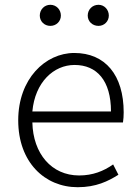

<svg xmlns="http://www.w3.org/2000/svg" viewBox="-20 -768 578 801"><path d="M304 13C381 13 431 -12 474 -39L452 -82C412 -54 367 -36 310 -36C195 -36 118 -127 115 -257H493C495 -270 496 -284 496 -299C496 -455 419 -547 290 -547C169 -547 56 -439 56 -266C56 -91 167 13 304 13ZM115 -303C126 -425 204 -497 291 -497C384 -497 443 -432 443 -303ZM190 -660C215 -660 234 -679 234 -703C234 -728 215 -748 190 -748C165 -748 146 -728 146 -703C146 -679 165 -660 190 -660ZM391 -660C415 -660 434 -679 434 -703C434 -728 415 -748 391 -748C365 -748 346 -728 346 -703C346 -679 365 -660 391 -660Z"/></svg>

Font: Noto Sans T Chinese Light
Style: Regular
Weight: 300
Designer: Ryoko NISHIZUKA (kana & ideographs); Paul D. Hunt (Latin, Greek & Cyrillic); Wenlong ZHANG (bopomofo); Sandoll Communica
Foundry: Adobe Systems Incorporated
Version: Version 1.000;PS 1;hotconv 1.0.78;makeotf.lib2.5.61930